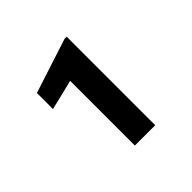

<svg xmlns="http://www.w3.org/2000/svg" viewBox="-110 -813 590 590"><g transform="rotate(-45 185.0 -517.5)"><path d="M250.5 -710.4V-325.7H162.1V-606.9L63.5 -583V-652.8L241.2 -710.4Z"/></g></svg>

Font: Vazirmatn UI FD Medium
Style: Regular
Weight: 500
Designer: Saber Rastikerdar
Foundry: Saber Rastikerdar
Version: Version 33.003